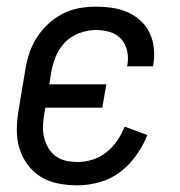

<svg xmlns="http://www.w3.org/2000/svg" viewBox="-20 -548 540 576"><path d="M212 8Q183 8 154.5 2.5Q126 -3 102.5 -17.5Q79 -32 62.5 -54.5Q46 -77 38 -104Q30 -131 30.5 -160.5Q31 -190 36 -219L56 -339Q60 -364 68 -388.5Q76 -413 90.5 -435.5Q105 -458 125 -476.5Q145 -495 168.5 -507Q192 -519 217 -523.5Q242 -528 267 -528Q292 -528 316.5 -524.5Q341 -521 362.5 -511.5Q384 -502 401.5 -486Q419 -470 429 -449Q439 -428 441.5 -403.5Q444 -379 440 -354L439 -349H361L362 -352Q366 -374 361.5 -395Q357 -416 343.5 -431Q330 -446 309.5 -452Q289 -458 268 -458Q243 -458 217.5 -448.5Q192 -439 174 -420Q156 -401 146.5 -376.5Q137 -352 133 -328L128 -295H299L287 -225H116L113 -208Q110 -190 109 -172Q108 -154 112 -137Q116 -120 124.5 -105Q133 -90 146.5 -80Q160 -70 177 -66Q194 -62 213 -62Q235 -62 257.5 -69Q280 -76 299 -91Q318 -106 331.5 -126Q345 -146 354 -168L422 -143Q410 -112 389 -82.5Q368 -53 340.5 -32Q313 -11 279 -1.5Q245 8 212 8Z"/></svg>

Font: Iosevka SS18
Style: Italic
Weight: 400
Italic angle: -9°
Monospace: yes
Designer: Belleve Invis
Foundry: Belleve Invis
Version: Version 25.1.1; ttfautohint (v1.8.4)